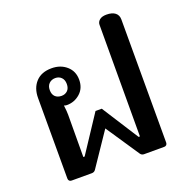

<svg xmlns="http://www.w3.org/2000/svg" viewBox="-128 -834 926 953"><g transform="rotate(-20 335.5 -357.5)"><path d="M91 0Q83 0 78.5 -4.5Q74 -9 74 -17V-442Q74 -494 103.5 -526Q133 -558 187 -558Q234 -558 265.5 -530.5Q297 -503 297 -458Q297 -413 267 -386.5Q237 -360 197 -360Q190 -360 182 -363Q186 -331 186 -313L185 -90H192L320 -284H353L477 -90H484L485 -679Q485 -694 497.5 -704.5Q510 -715 534 -715Q564 -715 580 -702.5Q596 -690 596 -667V-17Q596 -9 591.5 -4.5Q587 0 580 0H473Q461 0 454 -10L336 -186L217 -10Q210 0 197 0ZM232 -459Q232 -481 219.5 -493.5Q207 -506 188 -506Q168 -506 155 -493.5Q142 -481 142 -459Q142 -436 154.5 -424Q167 -412 188 -412Q207 -412 219.5 -424Q232 -436 232 -459Z"/></g></svg>

Font: Maitree Semibold
Style: Regular
Weight: 600
Designer: CadsonDemak Team
Foundry: CadsonDemak
Version: Version 1.010